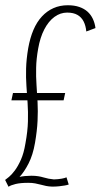

<svg xmlns="http://www.w3.org/2000/svg" viewBox="-20 -702 384 732"><path d="M12.5 10 -0.5 -16Q4.5 -19.5 14.5 -27.8Q24.5 -36 36.5 -52Q48.5 -68 59.8 -93.2Q71 -118.5 77 -155.5Q85.5 -201.5 86.5 -239Q87.5 -276.5 85.2 -309.2Q83 -342 80.8 -374Q78.5 -406 79.5 -441.2Q80.5 -476.5 87.5 -518Q94.5 -557.5 107.5 -588Q120.5 -618.5 139.8 -639.2Q159 -660 183.8 -671Q208.5 -682 238.5 -682Q263.5 -682 282.2 -675.5Q301 -669 313.8 -657.5Q326.5 -646 334 -630Q341.5 -614 344 -595L309 -582Q307 -604 298.8 -620.2Q290.5 -636.5 275.2 -645.2Q260 -654 236 -654Q210 -654 187.5 -637.5Q165 -621 149 -590.2Q133 -559.5 125.5 -516.5Q118.5 -477.5 117.8 -443.8Q117 -410 119.2 -378Q121.5 -346 123.2 -312.5Q125 -279 123.2 -241.5Q121.5 -204 113.5 -157.5Q105.5 -111 88.8 -78.5Q72 -46 54.5 -27.5Q62.5 -29.5 75.2 -30.8Q88 -32 99.5 -32Q114 -32 125.2 -30.2Q136.5 -28.5 146.2 -25.5Q156 -22.5 165.2 -20.8Q174.5 -19 185.5 -18Q202 -18.5 214.8 -20.8Q227.5 -23 233.5 -26L242 1.5Q236.5 3.5 227 5.2Q217.5 7 205.2 8.2Q193 9.5 179 9.5Q166 9 156 7Q146 5 136 2.2Q126 -0.5 114.2 -2.8Q102.5 -5 87.5 -5Q58 -5 39.5 -0.5Q21 4 12.5 10ZM23.5 -319.5 29.5 -347.5H228.5L222.5 -319.5Z"/></svg>

Font: Anybody Condensed ExtraLight
Style: Italic
Weight: 250
Width: 3
Italic angle: -10°
Version: Version 1.113;gftools[0.9.25]